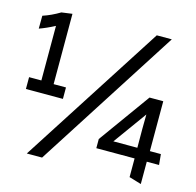

<svg xmlns="http://www.w3.org/2000/svg" viewBox="-109 -876 1011 989"><g transform="rotate(15 396.0 -381.5)"><path d="M660.6 -176.3Q660.6 -176.3 660.2 -278.3Q660.2 -303.2 661.1 -354L532.7 -176.3ZM93.3 -674.3Q48.8 -650.9 11.2 -637.7L11.7 -706.5Q56.6 -721.2 102.1 -748.5L159.2 -756.3V-381.3H225.1V-320.3H27.8V-383.3H93.3ZM199.7 -0.5H118.2L607.4 -761.7H687.5ZM661.1 -119.6H457V-168.5L654.3 -442.4H727.5V-176.3H786.1L791.5 -119.6H726.1V-0.5L661.1 -20Z"/></g></svg>

Font: Oxygen Mono
Style: Regular
Weight: 400
Designer: Vernon Adams
Foundry: Vernon Adams
Version: Version 0.201; ttfautohint (v0.8) -r 50 -G 200 -x